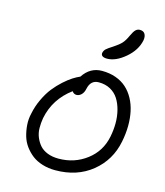

<svg xmlns="http://www.w3.org/2000/svg" viewBox="-125 -952 901 1049"><g transform="rotate(15 325.5 -427.5)"><path d="M401.9 -659.2Q383.8 -659.2 375.2 -665.8Q366.7 -672.4 369.1 -684.1Q372.1 -697.3 381.8 -706.3Q391.6 -715.3 418 -731.9Q448.7 -752 462.9 -767.8Q477.1 -783.7 490.2 -813Q502 -838.9 512.2 -848.4Q522.5 -857.9 535.2 -857.9Q556.6 -857.9 564.7 -843.3Q572.8 -828.6 568.8 -807.1Q557.1 -749.5 503.9 -704.3Q450.7 -659.2 401.9 -659.2ZM286.1 2.9Q247.1 2.9 213.1 -7.6Q179.2 -18.1 155 -36.6Q130.9 -55.2 112.5 -80.3Q94.2 -105.5 85.7 -135Q77.1 -164.6 74.7 -197Q72.3 -229.5 80.1 -262.2Q88.9 -306.2 108.2 -346.7Q127.4 -387.2 149.9 -415.5Q172.4 -443.8 199 -467.8Q225.6 -491.7 247.1 -505.4Q268.6 -519 287.1 -526.9Q327.1 -587.9 394 -587.9Q437 -587.9 472.4 -575.2Q507.8 -562.5 533.2 -539.6Q558.6 -516.6 575.9 -484.6Q593.3 -452.6 601.3 -414.3Q609.4 -376 608.9 -332.5Q608.4 -289.1 599.1 -243.2Q577.6 -133.8 493.4 -65.4Q409.2 2.9 286.1 2.9ZM148.9 -254.9Q144 -226.1 144.3 -198.5Q144.5 -170.9 154.5 -146.2Q164.6 -121.6 180.9 -103Q197.3 -84.5 224.6 -73.7Q252 -63 287.1 -63Q377 -63 445.3 -115Q513.7 -167 530.8 -252.9Q538.6 -291.5 538.8 -329.3Q539.1 -367.2 530.3 -402.3Q521.5 -437.5 504.6 -464.4Q487.8 -491.2 459.2 -507.1Q430.7 -522.9 393.1 -522.9Q346.7 -522.9 335.9 -470.2Q331.5 -448.7 319.1 -436.8Q306.6 -424.8 292 -424.8Q276.4 -424.8 267.1 -439Q171.4 -368.2 148.9 -254.9Z"/></g></svg>

Font: Shantell Sans Irregular Bouncy
Style: Italic
Weight: 300
Italic angle: -11.31°
Designer: Stephen Nixon, Anya Danilova, Shantell Martin
Foundry: Arrow Type
Version: Version 1.006;[9816181b4]